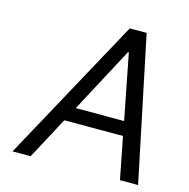

<svg xmlns="http://www.w3.org/2000/svg" viewBox="-103 -801 887 901"><g transform="rotate(15 340.0 -350.0)"><path d="M518 -204H233L124 0H36L418 -700H500L646 0H558ZM505 -273 443 -590H439L270 -273Z"/></g></svg>

Font: Be Vietnam
Style: Italic
Weight: 400
Italic angle: -9.33299°
Designer: Gabriel Lam
Foundry: TypeRant
Version: Version 3.000